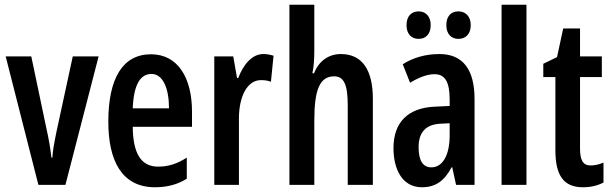

<svg xmlns="http://www.w3.org/2000/svg" viewBox="-20 -780 2582 810"><path d="M142 0H256L396 -542H287L218 -223C209 -179 202 -142 201 -115H197C192 -158 185 -198 176 -237L112 -542H4Z M617 -551C498 -551 437 -450 437 -267C437 -103 493 10 634 10C684 10 728 -1 768 -26V-115C726 -88 689 -77 647 -77C576 -77 541 -131 540 -245H790V-309C790 -451 731 -551 617 -551ZM619 -468C668 -468 693 -406 693 -323H540C544 -423 572 -468 619 -468Z M1091 -552C1043 -552 1007 -508 985 -451H980L964 -542H884V0H988V-280C988 -375 1024 -442 1081 -442C1097 -442 1111 -440 1123 -435L1134 -545C1118 -550 1104 -552 1091 -552Z M1306 -760H1201V0H1306V-271C1306 -400 1328 -458 1390 -458C1431 -458 1447 -422 1447 -337V0H1553V-363C1553 -485 1508 -552 1418 -552C1367 -552 1325 -523 1305 -471H1298C1304 -500 1306 -533 1306 -567Z M1695 -674C1695 -635 1717 -616 1746 -616C1776 -616 1797 -636 1797 -674C1797 -711 1776 -732 1746 -732C1717 -732 1695 -713 1695 -674ZM1863 -674C1863 -636 1884 -616 1914 -616C1944 -616 1966 -636 1966 -674C1966 -711 1944 -732 1914 -732C1884 -732 1863 -713 1863 -674ZM1834 -552C1776 -552 1723 -537 1679 -509L1710 -431C1750 -455 1784 -467 1813 -467C1858 -467 1877 -433 1877 -361V-333L1814 -330C1702 -325 1640 -265 1640 -155C1640 -69 1675 10 1760 10C1819 10 1855 -18 1885 -74H1888L1904 0H1982V-362C1982 -485 1934 -552 1834 -552ZM1877 -260V-208C1877 -125 1847 -74 1800 -74C1765 -74 1746 -101 1746 -159C1746 -222 1776 -254 1836 -258Z M2201 0V-760H2096V0Z M2472 -82C2438 -82 2427 -106 2427 -155V-455H2519V-542H2427V-660H2356L2330 -539L2272 -511V-455H2323V-147C2323 -41 2357 10 2439 10C2473 10 2501 3 2526 -10V-94C2507 -86 2489 -82 2472 -82Z"/></svg>

Font: Noto Sans Display Condensed Medium
Style: Regular
Weight: 500
Width: 3
Designer: Monotype Design Team
Foundry: Monotype Imaging Inc.
Version: Version 1.900